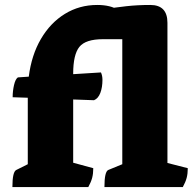

<svg xmlns="http://www.w3.org/2000/svg" viewBox="-20 -754 782 774"><path d="M30 0Q30 -62 46 -69L92 -92V-360L31 -362Q31 -387 36.5 -411Q42 -435 52 -442L96 -445Q107 -532 145 -597Q183 -662 241.5 -698Q300 -734 372 -734Q426 -734 458 -713Q490 -692 490 -656Q490 -642 485.5 -625.5Q481 -609 473 -596H395Q325 -596 300 -565Q275 -534 275 -457V-455L387 -462Q393 -449 393 -432Q393 -402 384.5 -379.5Q376 -357 359 -350L275 -353V-98L356 -76Q356 -54 351.5 -37Q347 -20 336 0ZM401 0Q401 -63 417 -69L473 -92V-634L417 -650Q401 -655 401 -717Q445 -724 489.5 -729Q534 -734 586 -734Q655 -734 655 -662V-97L737 -76Q737 -54 732.5 -37Q728 -20 717 0Z"/></svg>

Font: Petrona Black
Style: Regular
Weight: 900
Designer: Ringo R. Seeber
Foundry: Ringo R. Seeber
Version: Version 2.001; ttfautohint (v1.8.3)